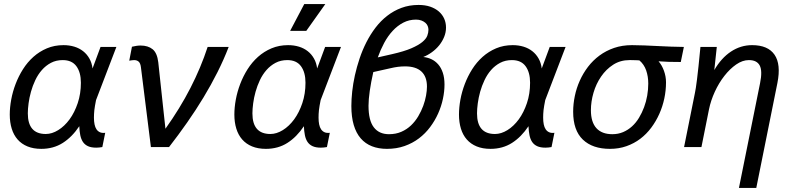

<svg xmlns="http://www.w3.org/2000/svg" viewBox="-20 -720 3889 940"><path d="M291 -499Q319.3 -499 344 -491.5Q368.7 -483.9 387.2 -469.2Q405.8 -454.6 417.7 -433.3Q429.7 -412.1 433.1 -384.8L472.2 -490.2H549.8L450.2 -230Q447.3 -214.8 445.1 -202.9Q442.9 -190.9 441.9 -180.9Q440.9 -170.9 440.4 -161.9Q439.9 -152.8 439.9 -144Q439.9 -125.5 442.9 -111.1Q445.8 -96.7 452.4 -86.9Q459 -77.1 469.5 -72.5Q480 -67.9 495.1 -69.8L481 0Q464.8 2.9 451.2 2.9Q426.3 2.9 410.6 -4.4Q395 -11.7 386 -25.1Q377 -38.6 373 -58.1Q369.1 -77.6 368.2 -102.1Q333 -49.3 287.4 -20.3Q241.7 8.8 182.1 8.8Q143.6 8.8 114.5 -3.2Q85.4 -15.1 66.2 -37.1Q46.9 -59.1 37.4 -90.1Q27.8 -121.1 27.8 -159.2Q27.8 -193.8 34.9 -232.4Q42 -271 56.4 -308.8Q70.8 -346.7 92.5 -381.1Q114.3 -415.5 143.6 -441.7Q172.9 -467.8 209.7 -483.4Q246.6 -499 291 -499ZM116.2 -165Q116.2 -64 204.1 -64Q234.4 -64 265.1 -83Q295.9 -102.1 320.6 -135.7Q345.2 -169.4 360.6 -215.3Q376 -261.2 376 -314.9Q376 -365.7 354 -395.8Q332 -425.8 287.1 -425.8Q254.9 -425.8 229.5 -412.4Q204.1 -398.9 185.1 -377.2Q166 -355.5 152.8 -327.6Q139.6 -299.8 131.6 -270.8Q123.5 -241.7 119.9 -214.1Q116.2 -186.5 116.2 -165Z M669.9 -391.1Q667.5 -410.6 658.9 -418.2Q650.4 -425.8 636.7 -425.8Q632.8 -425.8 626.2 -425Q619.6 -424.3 612.8 -422.9L626 -491.2Q638.7 -494.1 648.4 -495.6Q658.2 -497.1 668 -497.1Q704.6 -497.1 727.1 -479Q749.5 -460.9 754.9 -415L781.7 -166L790 -89.8Q860.8 -189 912.1 -288.8Q963.4 -388.7 996.6 -490.2H1099.6Q1076.2 -429.2 1044.9 -366.9Q1013.7 -304.7 976.3 -242.9Q939 -181.2 896.2 -120.1Q853.5 -59.1 807.6 0H718.8Z M1390.6 -499Q1418.9 -499 1443.6 -491.5Q1468.3 -483.9 1486.8 -469.2Q1505.4 -454.6 1517.3 -433.3Q1529.3 -412.1 1532.7 -384.8L1571.8 -490.2H1649.4L1549.8 -230Q1546.9 -214.8 1544.7 -202.9Q1542.5 -190.9 1541.5 -180.9Q1540.5 -170.9 1540 -161.9Q1539.6 -152.8 1539.6 -144Q1539.6 -125.5 1542.5 -111.1Q1545.4 -96.7 1552 -86.9Q1558.6 -77.1 1569.1 -72.5Q1579.6 -67.9 1594.7 -69.8L1580.6 0Q1564.5 2.9 1550.8 2.9Q1525.9 2.9 1510.3 -4.4Q1494.6 -11.7 1485.6 -25.1Q1476.6 -38.6 1472.7 -58.1Q1468.8 -77.6 1467.8 -102.1Q1432.6 -49.3 1387 -20.3Q1341.3 8.8 1281.7 8.8Q1243.2 8.8 1214.1 -3.2Q1185.1 -15.1 1165.8 -37.1Q1146.5 -59.1 1137 -90.1Q1127.4 -121.1 1127.4 -159.2Q1127.4 -193.8 1134.5 -232.4Q1141.6 -271 1156 -308.8Q1170.4 -346.7 1192.1 -381.1Q1213.9 -415.5 1243.2 -441.7Q1272.5 -467.8 1309.3 -483.4Q1346.2 -499 1390.6 -499ZM1215.8 -165Q1215.8 -64 1303.7 -64Q1334 -64 1364.7 -83Q1395.5 -102.1 1420.2 -135.7Q1444.8 -169.4 1460.2 -215.3Q1475.6 -261.2 1475.6 -314.9Q1475.6 -365.7 1453.6 -395.8Q1431.6 -425.8 1386.7 -425.8Q1354.5 -425.8 1329.1 -412.4Q1303.7 -398.9 1284.7 -377.2Q1265.6 -355.5 1252.4 -327.6Q1239.3 -299.8 1231.2 -270.8Q1223.1 -241.7 1219.5 -214.1Q1215.8 -186.5 1215.8 -165ZM1572.8 -700.2 1479.5 -568.8H1400.4L1469.7 -700.2ZM1099.6 -490.2Z M1900.4 -455.1Q1958.5 -468.3 1993.4 -483.4Q2028.3 -498.5 2047.1 -513.9Q2065.9 -529.3 2071.8 -544.7Q2077.6 -560.1 2077.6 -574.2Q2077.6 -583.5 2074 -592.5Q2070.3 -601.6 2062.5 -608.4Q2054.7 -615.2 2043.2 -619.6Q2031.7 -624 2016.6 -624Q1982.9 -624 1954.3 -609.1Q1925.8 -594.2 1902.3 -568.8Q1878.9 -543.5 1860.8 -509.8Q1842.8 -476.1 1829.6 -439ZM1807.6 -367.2Q1796.4 -317.9 1790.3 -275.1Q1784.2 -232.4 1784.2 -202.1Q1784.2 -130.4 1810.1 -96.7Q1835.9 -63 1884.3 -63Q1918 -63 1944.8 -74.7Q1971.7 -86.4 1992.2 -106Q2012.7 -125.5 2027.6 -150.6Q2042.5 -175.8 2052 -201.7Q2061.5 -227.5 2065.9 -252.2Q2070.3 -276.9 2070.3 -295.9Q2070.3 -344.7 2043.2 -369.9Q2016.1 -395 1963.4 -395Q1945.3 -395 1928.2 -392.8Q1911.1 -390.6 1892.6 -386.2ZM2052.2 -440.9Q2073.2 -439 2092 -430.2Q2110.8 -421.4 2125.2 -405Q2139.6 -388.7 2147.9 -364Q2156.2 -339.4 2156.2 -306.2Q2156.2 -272.5 2148.4 -235.8Q2140.6 -199.2 2125 -164.3Q2109.4 -129.4 2085.9 -97.9Q2062.5 -66.4 2031.2 -42.7Q2000 -19 1960.7 -5.1Q1921.4 8.8 1874.5 8.8Q1833.5 8.8 1801 -3.9Q1768.6 -16.6 1746.1 -42.5Q1723.6 -68.4 1711.9 -107.9Q1700.2 -147.5 1700.2 -201.2Q1700.2 -233.4 1704.3 -272Q1708.5 -310.5 1717.5 -351.3Q1726.6 -392.1 1740.5 -433.6Q1754.4 -475.1 1773.9 -513.4Q1793.5 -551.8 1818.8 -585Q1844.2 -618.2 1876 -642.8Q1907.7 -667.5 1945.8 -681.6Q1983.9 -695.8 2029.3 -695.8Q2061.5 -695.8 2086.4 -687.3Q2111.3 -678.7 2128.7 -663.6Q2146 -648.4 2154.8 -628.4Q2163.6 -608.4 2163.6 -585Q2163.6 -561.5 2154.5 -539.3Q2145.5 -517.1 2130.1 -498Q2114.7 -479 2094.5 -464.4Q2074.2 -449.7 2052.2 -440.9Z M2490.2 -499Q2518.6 -499 2543.2 -491.5Q2567.9 -483.9 2586.4 -469.2Q2605 -454.6 2616.9 -433.3Q2628.9 -412.1 2632.3 -384.8L2671.4 -490.2H2749L2649.4 -230Q2646.5 -214.8 2644.3 -202.9Q2642.1 -190.9 2641.1 -180.9Q2640.1 -170.9 2639.6 -161.9Q2639.2 -152.8 2639.2 -144Q2639.2 -125.5 2642.1 -111.1Q2645 -96.7 2651.6 -86.9Q2658.2 -77.1 2668.7 -72.5Q2679.2 -67.9 2694.3 -69.8L2680.2 0Q2664.1 2.9 2650.4 2.9Q2625.5 2.9 2609.9 -4.4Q2594.2 -11.7 2585.2 -25.1Q2576.2 -38.6 2572.3 -58.1Q2568.4 -77.6 2567.4 -102.1Q2532.2 -49.3 2486.6 -20.3Q2440.9 8.8 2381.3 8.8Q2342.8 8.8 2313.7 -3.2Q2284.7 -15.1 2265.4 -37.1Q2246.1 -59.1 2236.6 -90.1Q2227.1 -121.1 2227.1 -159.2Q2227.1 -193.8 2234.1 -232.4Q2241.2 -271 2255.6 -308.8Q2270 -346.7 2291.7 -381.1Q2313.5 -415.5 2342.8 -441.7Q2372.1 -467.8 2408.9 -483.4Q2445.8 -499 2490.2 -499ZM2315.4 -165Q2315.4 -64 2403.3 -64Q2433.6 -64 2464.4 -83Q2495.1 -102.1 2519.8 -135.7Q2544.4 -169.4 2559.8 -215.3Q2575.2 -261.2 2575.2 -314.9Q2575.2 -365.7 2553.2 -395.8Q2531.2 -425.8 2486.3 -425.8Q2454.1 -425.8 2428.7 -412.4Q2403.3 -398.9 2384.3 -377.2Q2365.2 -355.5 2352.1 -327.6Q2338.9 -299.8 2330.8 -270.8Q2322.8 -241.7 2319.1 -214.1Q2315.4 -186.5 2315.4 -165Z M3204.1 -419.9Q3220.2 -401.9 3230.5 -373.8Q3240.7 -345.7 3240.7 -316.9Q3240.7 -277.3 3232.4 -238Q3224.1 -198.7 3208 -162.6Q3191.9 -126.5 3168.5 -95Q3145 -63.5 3114.7 -40.5Q3084.5 -17.6 3047.1 -4.4Q3009.8 8.8 2966.3 8.8Q2880.9 8.8 2833.5 -36.6Q2786.1 -82 2786.1 -172.9Q2786.1 -210.9 2794.2 -249.8Q2802.2 -288.6 2818.4 -324.7Q2834.5 -360.8 2858.6 -392.6Q2882.8 -424.3 2914.8 -448Q2946.8 -471.7 2986.6 -485.4Q3026.4 -499 3074.2 -499Q3103 -499 3134.8 -497.6Q3166.5 -496.1 3199.5 -494.6Q3232.4 -493.2 3265.1 -491.7Q3297.9 -490.2 3328.1 -490.2L3313 -416.5Q3281.2 -416.5 3254.2 -417.2Q3227.1 -418 3204.1 -419.9ZM3110.4 -424.3Q3106 -424.8 3099.6 -425Q3093.3 -425.3 3082.5 -425.5Q3071.8 -425.8 3069.6 -425.8Q3067.4 -425.8 3062 -425.8Q3017.1 -425.8 2982.2 -403.3Q2947.3 -380.9 2922.9 -345.2Q2898.4 -309.6 2885.7 -266.1Q2873 -222.7 2873 -180.2Q2873 -122.1 2899.9 -92.5Q2926.8 -63 2978 -63Q3006.3 -63 3030.5 -73.2Q3054.7 -83.5 3074.2 -101.3Q3093.8 -119.1 3108.4 -143.3Q3123 -167.5 3133.3 -195.1Q3143.6 -222.7 3148.7 -252.2Q3153.8 -281.7 3153.8 -311Q3153.8 -345.7 3143.6 -375.2Q3133.3 -404.8 3110.4 -424.3Z M3682.6 200.2H3597.7L3701.2 -313Q3713.4 -372.6 3699.5 -399.2Q3685.5 -425.8 3646.5 -425.8Q3615.2 -425.8 3584.2 -404.3Q3553.2 -382.8 3526.4 -348.4Q3499.5 -314 3479.7 -271Q3460 -228 3451.2 -185.1L3414.1 0H3329.1L3382.3 -265.1Q3384.3 -274.4 3386.7 -289.6Q3389.2 -304.7 3392.3 -330.3Q3395.5 -356 3399.7 -394.8Q3403.8 -433.6 3409.2 -490.2H3489.3L3477.1 -377Q3511.2 -436 3558.8 -467.5Q3606.4 -499 3662.1 -499Q3739.7 -499 3772 -452.1Q3804.2 -405.3 3786.1 -314Z"/></svg>

Font: Code New Roman
Style: Italic
Weight: 400
Italic angle: -11°
Monospace: yes
Designer: Sam Radian
Foundry: Code New Roman
Version: Version 1.508 October 19, 2014